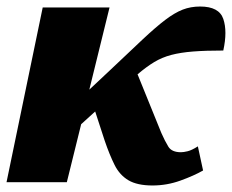

<svg xmlns="http://www.w3.org/2000/svg" viewBox="-29 -559 712 589"><path d="M-9 0 102 -536H307L245 -284L310 -345Q369 -401 409 -438.5Q449 -476 478 -498Q507 -520 531.5 -529.5Q556 -539 585 -539Q643 -539 656 -501Q669 -463 656 -404Q602 -404 563.5 -401Q525 -398 496.5 -390.5Q468 -383 444 -368.5Q420 -354 393 -331L466 -151Q477 -126 487.5 -109Q498 -92 526 -92Q534 -92 546.5 -95Q559 -98 578 -110L594 -36Q566 -20 524.5 -5Q483 10 439 10Q392 10 365 -6Q338 -22 322.5 -53Q307 -84 292 -128L263 -217L220 -178L176 0Z"/></svg>

Font: Noto Serif Black
Style: Italic
Weight: 900
Italic angle: -12°
Designer: Monotype Design Team
Foundry: Monotype Imaging Inc.
Version: Version 2.013